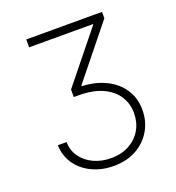

<svg xmlns="http://www.w3.org/2000/svg" viewBox="-133 -835 874 951"><g transform="rotate(-20 303.5 -359.5)"><path d="M79.1 -181.6H125Q126 -136.7 150.1 -103Q174.3 -69.3 215.1 -50.3Q255.9 -31.2 306.6 -31.2Q362.3 -31.2 403.1 -54Q443.8 -76.7 466.1 -115.5Q488.3 -154.3 488.3 -202.6Q488.3 -252.9 462.6 -292.7Q437 -332.5 385.3 -356Q333.5 -379.4 254.9 -378.9H234.9V-418.5L447.8 -682.6V-686H111.3V-727.5H510.7V-693.8L290 -419.9V-416Q361.3 -413.1 416 -386.2Q470.7 -359.4 501.7 -312.5Q532.7 -265.6 532.7 -202.6Q532.7 -143.6 504.4 -95.2Q476.1 -46.9 425.5 -18.6Q375 9.8 305.7 9.8Q243.2 9.8 192.4 -14.2Q141.6 -38.1 111.3 -81.3Q81.1 -124.5 79.1 -181.6Z"/></g></svg>

Font: Inter Tight ExtraLight
Style: Regular
Weight: 250
Designer: Rasmus Andersson
Foundry: rsms
Version: Version 3.004